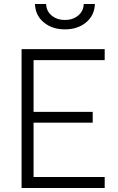

<svg xmlns="http://www.w3.org/2000/svg" viewBox="-20 -941 592 961"><path d="M88 -695H504V-640H148V-381H444V-327H148V-55H504V0H88ZM155 -921H211Q212 -885 239 -863Q266 -841 305 -841Q344 -841 371 -863Q398 -885 399 -921H455Q453 -864 411 -829Q369 -794 305 -794Q241 -794 199 -829Q157 -864 155 -921Z"/></svg>

Font: Cairo Light
Style: Regular
Weight: 300
Designer: Mohamed Gaber, Accademia di Belle Arti di Urbino and others
Foundry: Kief Type Foundry, Accademia di Belle Arti di Urbino and others
Version: Version 3.011